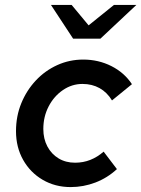

<svg xmlns="http://www.w3.org/2000/svg" viewBox="-20 -750 574 780"><path d="M267 10Q204 10 153.5 -19.5Q103 -49 74 -100.5Q45 -152 45 -217Q45 -278 66.5 -330.5Q88 -383 125.5 -423Q163 -463 212.5 -485.5Q262 -508 318 -508Q380 -508 432.5 -481.5Q485 -455 516 -408L435 -342Q415 -375 384.5 -392Q354 -409 315 -409Q272 -409 235.5 -384Q199 -359 177.5 -317.5Q156 -276 156 -226Q156 -186 172.5 -155Q189 -124 218 -106.5Q247 -89 285 -89Q318 -89 347 -100.5Q376 -112 401 -134L455 -63Q416 -27 367.5 -8.5Q319 10 267 10ZM277 -593 187 -730H271L340 -647L443 -730H534L388 -593Z"/></svg>

Font: Red Hat Text SemiBold
Style: Italic
Weight: 600
Italic angle: -12°
Designer: Pentagram, MCKL
Foundry: Pentagram, MCKL
Version: Version 1.023